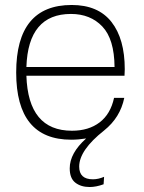

<svg xmlns="http://www.w3.org/2000/svg" viewBox="-20 -547 578 771"><path d="M268 -527Q374 -527 427.5 -459Q481 -391 481 -269Q481 -256 480 -243H86Q93 -22 269 -22Q336 -22 380 -55.5Q424 -89 438 -154H479Q463 -75 398 -23Q298 56 298 122Q298 173 353 173Q375 173 398 163L396 193Q366 204 340 204Q305 204 282.5 186.5Q260 169 260 129Q260 68 326 9Q294 14 266 14Q45 14 45 -256Q45 -527 268 -527ZM86 -278H440Q439 -390 391 -440.5Q343 -491 265 -491Q93 -491 86 -278Z"/></svg>

Font: Nacelle UltraLight
Style: Regular
Weight: 200
Designer: Sora Sagano
Foundry: Sora Sagano
Version: Version 1.000;FEAKit 1.0